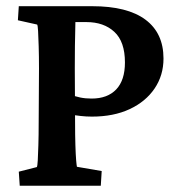

<svg xmlns="http://www.w3.org/2000/svg" viewBox="-20 -593 573 613"><path d="M43 0 40 -44.9 97.7 -59.6Q99.6 -63.5 100.6 -81.1Q101.6 -98.6 102.5 -129.4Q103.5 -160.2 103.5 -203.1L104.5 -374Q104.5 -415 103.5 -445.3Q102.5 -475.6 101.6 -493.7Q100.6 -511.7 98.6 -514.6L37.1 -528.3L40 -573.2H274.4Q386.7 -573.2 444.3 -530.3Q502 -487.3 502 -406.2Q502 -352.5 473.6 -310.5Q445.3 -268.6 394 -244.6Q342.8 -220.7 273.4 -220.7Q254.9 -220.7 237.8 -222.7Q220.7 -224.6 205.1 -227.5V-291Q219.7 -285.2 236.3 -281.7Q252.9 -278.3 272.5 -278.3Q323.2 -278.3 351.1 -307.6Q378.9 -336.9 378.9 -393.6Q378.9 -460 345.2 -491.2Q311.5 -522.5 255.9 -522.5H220.7Q220.7 -515.6 220.2 -496.1Q219.7 -476.6 219.2 -445.8Q218.8 -415 218.8 -374L219.7 -203.1Q219.7 -160.2 220.7 -129.4Q221.7 -98.6 223.1 -81.5Q224.6 -64.5 225.6 -60.5L304.7 -46.9L301.8 0Z"/></svg>

Font: Crimson Pro SemiBold
Style: Regular
Weight: 600
Designer: Jacques Le Bailly
Foundry: Baron von Fonthausen
Version: Version 1.003